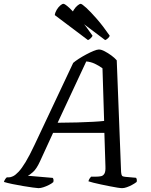

<svg xmlns="http://www.w3.org/2000/svg" viewBox="-52 -977 783 997"><path d="M147.8 0Q140.8 0 118.5 -3.2Q96.2 -6.3 67.2 -11.1Q38.2 -15.9 11.4 -21.5Q-15.4 -27.2 -31.6 -32.2Q-29.6 -39.5 -25.1 -46.4Q-20.6 -53.3 -16.6 -56H-6.3Q3.4 -56 15.9 -62Q28.4 -68 44.6 -85.1Q60.8 -102.3 81.1 -135.8Q101.4 -169.4 127.2 -224.3L328.1 -650.5Q338.4 -659.5 356.6 -671.4Q374.9 -683.2 395.7 -694.3Q416.5 -705.4 434.4 -712.7Q452.3 -720 461.6 -720Q473.9 -720 491.4 -710.8Q508.9 -701.7 526.4 -688.9Q543.9 -676 554.2 -663.7L576.8 -83.8Q578 -69.8 581.3 -64.9Q584.5 -60 597.8 -58.8L654.4 -53.8Q657.2 -50.5 658.2 -44.8Q659.2 -39 657.6 -32.2Q647.9 -24.6 634 -17.1Q620.1 -9.5 606.5 -4.8Q593 0 581.9 0Q574.7 0 557.3 -2.7Q539.8 -5.3 517.6 -9.9Q495.3 -14.4 473.1 -19Q450.8 -23.5 433 -28.2Q415.2 -32.8 407.2 -35.6Q409 -43.1 413.1 -49.6Q417.3 -56.1 421 -59.7H446.9Q461.7 -59.7 472.8 -62.1Q483.9 -64.5 490.3 -75.5Q496.8 -86.5 495.5 -113.2L490 -287H223.6L155.6 -138.9Q137.5 -99.4 118.8 -83.2Q100.1 -67 92.6 -64.4L221.8 -53.3Q224.5 -50.5 225.7 -44.5Q226.8 -38.4 224.8 -31.4Q216.1 -23.6 201.9 -16.5Q187.6 -9.3 173.4 -4.7Q159.1 0 147.8 0ZM247.3 -339.6Q301.9 -339.8 348.4 -341.2Q394.9 -342.6 430.9 -344.5Q467 -346.4 488.7 -349.1L480.2 -622.3Q461.9 -635.9 440.5 -646Q419.1 -656.1 395.9 -657.9ZM494.1 -768.8 321.5 -898.6Q323.3 -913.7 331.9 -927Q340.6 -940.4 351.1 -948.8Q361.7 -957.2 366.5 -957.2Q373.2 -957.2 395.7 -936.7Q418.2 -916.1 450.4 -879.3Q482.5 -842.5 517.7 -791.6Q516.5 -785.6 508.6 -778.3Q500.6 -771 494.1 -768.8ZM404.9 -768.8 232.5 -898.6Q234.3 -912.7 242.4 -926Q250.4 -939.4 260.6 -948.3Q270.7 -957.2 277.5 -957.2Q285 -957.2 308.3 -935.9Q331.5 -914.6 363.5 -877.4Q395.4 -840.2 428.5 -791.6Q427.5 -787.3 420.2 -779.7Q412.9 -772 404.9 -768.8Z"/></svg>

Font: Texturina Medium
Style: Italic
Weight: 500
Italic angle: -11°
Designer: Guillermo Torres Carreño
Foundry: Omnibus-Type
Version: Version 1.002